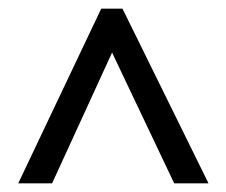

<svg xmlns="http://www.w3.org/2000/svg" viewBox="-20 -735 521 442"><path d="M22 -313H100L238 -614L381 -313H460L262 -715H213Z"/></svg>

Font: Noto Sans Lao Condensed
Style: Regular
Weight: 400
Width: 3
Designer: Monotype Design Team
Foundry: Monotype Imaging Inc.
Version: Version 2.004